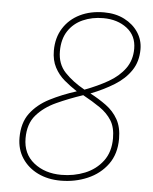

<svg xmlns="http://www.w3.org/2000/svg" viewBox="-53 -768 655 822"><g transform="rotate(5 275.0 -357.0)"><path d="M238 10Q183 10 140 -11Q97 -32 72 -70Q47 -108 47 -158Q47 -222 77.5 -263Q108 -304 159.5 -330.5Q211 -357 274 -377Q245 -396 219 -418Q193 -440 177 -470.5Q161 -501 161 -542Q161 -598 187 -639Q213 -680 258 -702Q303 -724 361 -724Q411 -724 449 -704.5Q487 -685 508.5 -652.5Q530 -620 530 -580Q530 -527 504 -488.5Q478 -450 433.5 -422.5Q389 -395 333 -373Q371 -353 402.5 -330Q434 -307 453 -273.5Q472 -240 472 -190Q472 -125 439.5 -80.5Q407 -36 353.5 -13Q300 10 238 10ZM306 -387Q362 -408 406.5 -433.5Q451 -459 477 -495Q503 -531 503 -580Q503 -636 462 -667.5Q421 -699 360 -699Q312 -699 272.5 -681.5Q233 -664 210 -629Q187 -594 187 -542Q187 -487 220.5 -451.5Q254 -416 306 -387ZM239 -15Q293 -15 340 -34Q387 -53 416.5 -92Q446 -131 446 -190Q446 -237 427.5 -266.5Q409 -296 377 -318Q345 -340 303 -363Q243 -343 190.5 -319Q138 -295 105.5 -257.5Q73 -220 73 -158Q73 -91 120.5 -53Q168 -15 239 -15Z"/></g></svg>

Font: Noto Sans Thin
Style: Italic
Weight: 100
Italic angle: -12°
Designer: Monotype Design Team
Foundry: Monotype Imaging Inc.
Version: Version 2.013; ttfautohint (v1.8.4.7-5d5b)